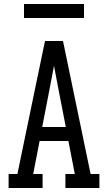

<svg xmlns="http://www.w3.org/2000/svg" viewBox="-20 -940 540 960"><path d="M23 0V-70H67L154 -490L205 -735H295L433 -70H477V0H307V-70H354L322 -235H178L146 -70H193V0ZM191 -305H309L273 -490Q267 -520 261.5 -550.5Q256 -581 250 -611Q244 -581 238.5 -550.5Q233 -520 227 -490ZM100 -850V-920H400V-850Z"/></svg>

Font: Iosevka Slab
Style: Regular
Weight: 400
Monospace: yes
Designer: Belleve Invis
Foundry: Belleve Invis
Version: Version 11.2.4; ttfautohint (v1.8.3)